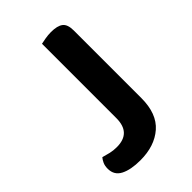

<svg xmlns="http://www.w3.org/2000/svg" viewBox="-192 -692 783 783"><g transform="rotate(-45 199.5 -301.0)"><path d="M324 -164Q324 -74 274 -30.5Q224 13 142 13Q87 13 55 -3.5Q23 -20 23 -57Q23 -74 28.5 -86Q34 -98 41 -106Q58 -101 75 -97Q92 -93 112 -93Q194 -93 194 -178V-607Q203 -609 220 -612Q237 -615 254 -615Q290 -615 307 -602Q324 -589 324 -554V-164Z"/></g></svg>

Font: Baloo Paaji 2 SemiBold
Style: Regular
Weight: 600
Designer: Shuchita Grover, Noopur Datye and Ek Type
Foundry: Ek Type
Version: Version 1.640;hotconv 1.0.111;makeotfexe 2.5.65597; ttfautoh